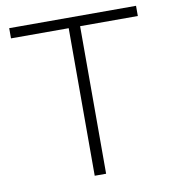

<svg xmlns="http://www.w3.org/2000/svg" viewBox="-80 -780 766 851"><g transform="rotate(-10 303.0 -355.0)"><path d="M588.9 -664.1H329.1V0H277.8V-664.1H18.1V-710H588.9Z"/></g></svg>

Font: Rawline Light
Style: Regular
Weight: 300
Designer: Matt McInerney, Pablo Impallari, Rodrigo Fuenzalida
Foundry: Matt McInerney, Pablo Impallari, Rodrigo Fuenzalida
Version: Version 4.020;PS 004.020;hotconv 1.0.88;makeotf.lib2.5.64775